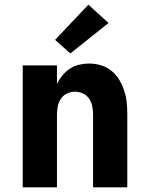

<svg xmlns="http://www.w3.org/2000/svg" viewBox="-20 -799 640 819"><path d="M77 0V-520H223V-441Q232 -460 246 -477Q260 -494 278 -506Q296 -518 317.5 -523Q339 -528 360 -528Q386 -528 411 -520.5Q436 -513 456 -496.5Q476 -480 489 -458Q502 -436 510 -411.5Q518 -387 520.5 -361.5Q523 -336 523 -310V0H377V-310Q377 -328 373.5 -345.5Q370 -363 360.5 -377.5Q351 -392 334.5 -400Q318 -408 300 -408Q282 -408 265.5 -400Q249 -392 239.5 -377.5Q230 -363 226.5 -345.5Q223 -328 223 -310V0ZM280 -571 215 -629 357 -779 443 -701Z"/></svg>

Font: Iosevka Custom Heavy Extended
Style: Regular
Weight: 900
Width: 7
Monospace: yes
Designer: Belleve Invis
Foundry: Belleve Invis
Version: Version 11.2.4; ttfautohint (v1.8.4)